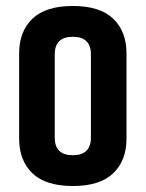

<svg xmlns="http://www.w3.org/2000/svg" viewBox="-20 -612 487 642"><path d="M284 -430Q284 -489 223.5 -489Q163 -489 163 -430V-152Q163 -93 223.5 -93Q284 -93 284 -152ZM44 -433Q44 -507 88.5 -549.5Q133 -592 223.5 -592Q314 -592 358.5 -549.5Q403 -507 403 -433V-149Q403 -75 358.5 -32.5Q314 10 223.5 10Q133 10 88.5 -32.5Q44 -75 44 -149Z"/></svg>

Font: Khand SemiBold
Style: Regular
Weight: 600
Designer: Devanagari: Sanchit Sawaria, Jyotish Sonowal; Latin: Satya Rajpurohit
Foundry: Indian Type Foundry
Version: Version 1.101;PS 1.0;hotconv 1.0.78;makeotf.lib2.5.61930; tt